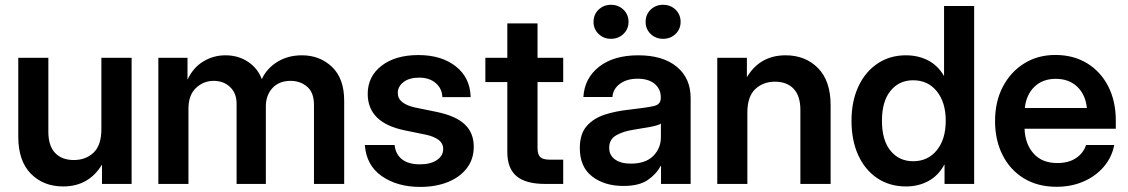

<svg xmlns="http://www.w3.org/2000/svg" viewBox="-20 -752 4611 785"><path d="M238.3 10.3Q157.2 10.3 106 -42Q54.7 -94.2 54.7 -193.4V-515.6H177.7V-212.9Q177.7 -156.2 205.1 -127Q232.4 -97.7 281.7 -97.7Q330.6 -97.7 362.5 -127.9Q394.5 -158.2 394.5 -224.1V-515.6H518.1V0H397V-79.1Q342.8 10.3 238.3 10.3Z M627.4 0V-515.6H746.6V-426.3Q770 -476.1 811.5 -501Q853 -525.9 901.9 -525.9Q954.1 -525.9 994.1 -499.3Q1034.2 -472.7 1050.3 -428.2Q1070.8 -472.7 1114.3 -499.3Q1157.7 -525.9 1214.4 -525.9Q1287.6 -525.9 1337.4 -478.5Q1387.2 -431.2 1387.2 -340.3V0H1263.7V-322.8Q1263.7 -374 1235.6 -397.7Q1207.5 -421.4 1168 -421.4Q1121.1 -421.4 1094 -392.1Q1066.9 -362.8 1066.9 -316.4V0H947.3V-328.6Q947.3 -370.6 920.9 -396Q894.5 -421.4 853.5 -421.4Q812 -421.4 781.2 -392.3Q750.5 -363.3 750.5 -307.6V0Z M1698.2 12.2Q1604 12.2 1540.8 -32Q1477.5 -76.2 1471.7 -159.2H1593.3Q1597.2 -121.6 1623.5 -100.8Q1649.9 -80.1 1696.3 -80.1Q1740.7 -80.1 1766.4 -97.7Q1792 -115.2 1792 -142.6Q1792 -166 1772.9 -180.2Q1753.9 -194.3 1721.7 -201.2L1633.8 -219.2Q1483.4 -250.5 1483.4 -368.2Q1483.4 -439.5 1540 -483.2Q1596.7 -526.9 1690.9 -526.9Q1784.7 -526.9 1843.5 -480.7Q1902.3 -434.6 1904.3 -355H1788.6Q1787.6 -389.6 1761.7 -412.1Q1735.8 -434.6 1693.8 -434.6Q1653.3 -434.6 1629.9 -416.5Q1606.4 -398.4 1606.4 -372.1Q1606.4 -349.1 1624.5 -334.7Q1642.6 -320.3 1674.8 -313L1767.6 -293.9Q1844.2 -277.8 1880.6 -243.2Q1917 -208.5 1917 -151.9Q1917 -101.6 1888.9 -64.7Q1860.8 -27.8 1811.5 -7.8Q1762.2 12.2 1698.2 12.2Z M2282.7 -515.6V-416.5H2177.7V-147.9Q2177.7 -120.1 2189 -109.6Q2200.2 -99.1 2230 -99.1H2282.7V0H2208.5Q2129.9 0 2092 -31.7Q2054.2 -63.5 2054.2 -129.9V-416.5H1964.4V-515.6H2054.2V-656.2H2177.7V-515.6Z M2528.8 8.3Q2451.7 8.3 2401.1 -30.5Q2350.6 -69.3 2350.6 -146.5Q2350.6 -205.1 2379.2 -237.1Q2407.7 -269 2453.9 -283.7Q2500 -298.3 2553.2 -303.7Q2625 -312 2653.3 -318.4Q2681.6 -324.7 2681.6 -351.1V-355Q2681.6 -388.2 2656.5 -409.2Q2631.3 -430.2 2587.4 -430.2Q2542.5 -430.2 2514.4 -409.2Q2486.3 -388.2 2483.9 -355.5H2365.2Q2369.6 -432.1 2429.2 -479Q2488.8 -525.9 2589.8 -525.9Q2690.4 -525.9 2747.1 -479Q2803.7 -432.1 2803.7 -351.6V0H2682.6V-72.8H2680.7Q2662.1 -38.6 2627 -15.1Q2591.8 8.3 2528.8 8.3ZM2559.1 -83Q2619.6 -83 2650.9 -114.5Q2682.1 -146 2682.1 -190.9V-246.6Q2670.9 -239.3 2638.7 -233.2Q2606.4 -227.1 2568.4 -221.2Q2528.8 -215.3 2499.8 -199Q2470.7 -182.6 2470.7 -147.5Q2470.7 -117.2 2494.6 -100.1Q2518.6 -83 2559.1 -83ZM2690.9 -593.3Q2660.6 -593.3 2640.1 -613.3Q2619.6 -633.3 2619.6 -662.6Q2619.6 -692.4 2640.1 -712.4Q2660.6 -732.4 2690.9 -732.4Q2721.7 -732.4 2742.2 -712.4Q2762.7 -692.4 2762.7 -662.6Q2762.7 -633.3 2742.2 -613.3Q2721.7 -593.3 2690.9 -593.3ZM2478 -593.3Q2447.8 -593.3 2427.2 -613.3Q2406.7 -633.3 2406.7 -662.6Q2406.7 -692.4 2427.2 -712.4Q2447.8 -732.4 2478 -732.4Q2508.3 -732.4 2529.1 -712.4Q2549.8 -692.4 2549.8 -662.6Q2549.8 -633.3 2529.1 -613.3Q2508.3 -593.3 2478 -593.3Z M3035.6 -291.5V0H2912.6V-515.6H3033.7V-436.5Q3087.4 -525.9 3191.9 -525.9Q3272.9 -525.9 3324.5 -473.6Q3376 -421.4 3376 -322.3V0H3252.4V-302.7Q3252.4 -359.4 3225.1 -388.7Q3197.8 -418 3148.4 -418Q3100.1 -418 3067.9 -387.7Q3035.6 -357.4 3035.6 -291.5Z M3684.6 10.3Q3617.2 10.3 3566.9 -23.4Q3516.6 -57.1 3489 -117.4Q3461.4 -177.7 3461.4 -258.3Q3461.4 -337.4 3489.3 -397.7Q3517.1 -458 3567.4 -491.9Q3617.7 -525.9 3683.6 -525.9Q3733.9 -525.9 3773.9 -505.4Q3814 -484.9 3838.9 -442.4H3839.8V-727.5H3962.9V0H3841.8V-78.6H3840.8Q3816.4 -33.7 3775.6 -11.7Q3734.9 10.3 3684.6 10.3ZM3713.4 -92.8Q3773.9 -92.8 3810.3 -137.9Q3846.7 -183.1 3846.7 -258.3Q3846.7 -333.5 3810.3 -378.7Q3773.9 -423.8 3713.4 -423.8Q3656.2 -423.8 3621.1 -380.9Q3585.9 -337.9 3585.9 -258.3Q3585.9 -178.2 3621.1 -135.5Q3656.2 -92.8 3713.4 -92.8Z M4299.8 11.7Q4222.7 11.7 4166 -22.9Q4109.4 -57.6 4078.9 -118.4Q4048.3 -179.2 4048.3 -257.3Q4048.3 -335.9 4079.8 -396.7Q4111.3 -457.5 4167 -492.4Q4222.7 -527.3 4294.9 -527.3Q4369.1 -527.3 4424.8 -493.2Q4480.5 -459 4511.2 -398.7Q4542 -338.4 4542 -259.3V-225.6H4168.9Q4171.4 -162.6 4206.1 -124Q4240.7 -85.4 4302.7 -85.4Q4349.1 -85.4 4379.4 -105.7Q4409.7 -126 4420.4 -159.2H4535.6Q4525.9 -108.9 4492.9 -70.3Q4460 -31.7 4410.2 -10Q4360.4 11.7 4299.8 11.7ZM4169.9 -310.5H4423.8Q4418 -365.7 4384 -397.7Q4350.1 -429.7 4296.9 -429.7Q4243.2 -429.7 4209.7 -397.7Q4176.3 -365.7 4169.9 -310.5Z"/></svg>

Font: Inter Display SemiBold
Style: Regular
Weight: 600
Designer: Rasmus Andersson
Foundry: rsms
Version: Version 4.001;git-9221beed3